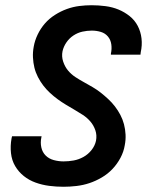

<svg xmlns="http://www.w3.org/2000/svg" viewBox="-20 -702 590 734"><path d="M223 12Q195 12 168 8.5Q141 5 116 -4Q91 -13 71 -29Q51 -45 38 -67Q25 -89 22 -116.5Q19 -144 24 -172L26 -181H139L138 -176Q134 -157 138 -138.5Q142 -120 154.5 -107.5Q167 -95 185.5 -90Q204 -85 223 -85Q242 -85 261.5 -88.5Q281 -92 299 -102Q317 -112 330 -128.5Q343 -145 347 -164Q351 -185 344.5 -204Q338 -223 325.5 -237.5Q313 -252 297 -262.5Q281 -273 264.5 -282.5Q248 -292 231.5 -302Q215 -312 200 -323Q185 -334 171 -347Q157 -360 145.5 -375Q134 -390 125 -407.5Q116 -425 111.5 -443.5Q107 -462 106 -482.5Q105 -503 109 -524Q113 -547 124 -570Q135 -593 151.5 -612Q168 -631 190 -645Q212 -659 235.5 -667.5Q259 -676 283 -679Q307 -682 330 -682Q357 -682 383.5 -678.5Q410 -675 433 -665.5Q456 -656 475.5 -640.5Q495 -625 506.5 -603Q518 -581 521 -555Q524 -529 518 -502L517 -493H404V-497Q408 -515 405.5 -532.5Q403 -550 392.5 -562.5Q382 -575 365.5 -580Q349 -585 331 -585Q313 -585 295 -581Q277 -577 261 -566.5Q245 -556 234 -540Q223 -524 219 -506Q215 -486 221.5 -466.5Q228 -447 240 -432.5Q252 -418 268 -407.5Q284 -397 300.5 -388Q317 -379 334 -369Q351 -359 365.5 -347.5Q380 -336 394 -323Q408 -310 419.5 -295Q431 -280 440 -263Q449 -246 454 -227Q459 -208 460 -187.5Q461 -167 457 -147Q453 -122 440.5 -98.5Q428 -75 410 -56Q392 -37 369 -23.5Q346 -10 322 -2Q298 6 272.5 9Q247 12 223 12Z"/></svg>

Font: Lode
Style: Bold Italic
Weight: 700
Italic angle: -11°
Monospace: yes
Designer: Belleve Invis
Foundry: Belleve Invis
Version: Version 29.2.0; ttfautohint (v1.8.3)